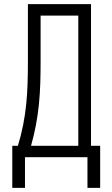

<svg xmlns="http://www.w3.org/2000/svg" viewBox="-20 -755 540 922"><path d="M39 147V-55H66Q81 -104 91 -154.5Q101 -205 106 -255.5Q111 -306 112.5 -357Q114 -408 114 -459V-735H417V-55H461V147H400V0H100V147ZM129 -55H356V-680H175V-459Q175 -408 173.5 -357Q172 -306 167 -255.5Q162 -205 152.5 -154.5Q143 -104 129 -55Z"/></svg>

Font: Iosevka Curly Light
Style: Regular
Weight: 300
Monospace: yes
Designer: Belleve Invis
Foundry: Belleve Invis
Version: Version 22.1.2; ttfautohint (v1.8.4)